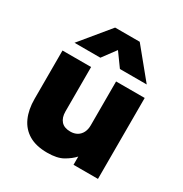

<svg xmlns="http://www.w3.org/2000/svg" viewBox="-180 -907 1009 1058"><g transform="rotate(30 324.5 -378.0)"><path d="M268.5 15Q197.5 15 151.5 -12.2Q105.5 -39.5 83 -89.5Q60.5 -139.5 60.5 -207V-515H242.5V-232.5Q242.5 -193.5 262 -171.5Q281.5 -149.5 320.5 -149.5Q345.5 -149.5 363.8 -160.2Q382 -171 391.8 -190.5Q401.5 -210 401.5 -235.5V-515H583.5V0H428V-52.5Q405 -27 368.2 -6Q331.5 15 268.5 15ZM96.5 -585 248.5 -769.5H405L556 -585H385.5L324 -670L261 -585Z"/></g></svg>

Font: Geologica Thin Cursive ExtraBold
Style: Regular
Weight: 800
Version: Version 1.010;gftools[0.9.28]